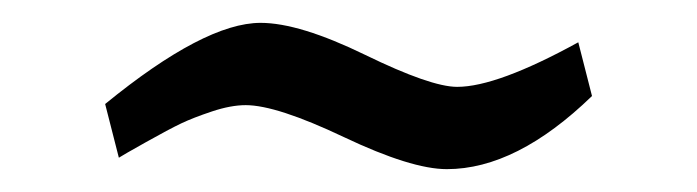

<svg xmlns="http://www.w3.org/2000/svg" viewBox="-20 -338 610 168"><path d="M195 -246Q182 -246 165.5 -240.5Q149 -235 138.5 -230Q128 -225 107.5 -213.5Q87 -202 84 -200L72 -247Q159 -318 208 -318Q242 -318 299.5 -290Q357 -262 380 -262Q415 -262 486 -301L498 -254Q432 -190 371 -190Q340 -190 281 -218Q222 -246 195 -246Z"/></svg>

Font: Enriqueta
Style: Regular
Weight: 400
Designer: Viviana Monsalve, Gustavo Ibarra
Foundry: Viviana Monsalve, Gustavo Ibarra
Version: Version 1.002